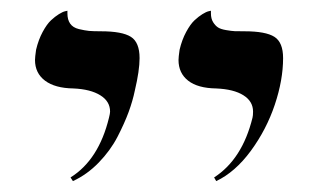

<svg xmlns="http://www.w3.org/2000/svg" viewBox="-20 -579 573 356"><path d="M380.9 -243.2 377 -250Q429.2 -283.7 448.2 -360.8Q449.2 -364.7 449.2 -372.1Q449.2 -391.1 431.4 -402.3Q413.6 -413.6 380.9 -415Q346.7 -415.5 328.9 -429.4Q311 -443.4 311 -467.8Q311 -473.1 313 -486.8Q317.4 -505.4 325.2 -519.8Q333 -534.2 340.6 -541.3Q348.1 -548.3 355.2 -552.7Q362.3 -557.1 366.7 -558.1L371.1 -559.1V-554.2Q371.1 -544.4 375.2 -537.8Q379.4 -531.2 384.3 -528.1Q389.2 -524.9 399.2 -523.2Q409.2 -521.5 415.3 -521.2Q421.4 -521 433.1 -521Q472.7 -521 488.8 -510.7Q504.9 -500.5 504.9 -471.2Q504.9 -430.7 489.5 -384.8Q474.1 -338.9 445.1 -299.3Q416 -259.8 380.9 -243.2ZM115.2 -243.2 110.8 -250Q163.1 -282.7 182.1 -360.8Q184.1 -368.7 184.1 -372.1Q184.1 -391.1 166 -402.3Q147.9 -413.6 116.2 -415Q82 -415.5 63.5 -429.4Q44.9 -443.4 44.9 -467.8Q44.9 -473.1 46.9 -486.8Q51.3 -505.4 59.1 -519.8Q66.9 -534.2 74.5 -541.3Q82 -548.3 89.1 -552.7Q96.2 -557.1 100.6 -558.1L105 -559.1V-554.2Q105 -542.5 110.1 -535.2Q115.2 -527.8 126.2 -525.1Q137.2 -522.5 145 -521.7Q152.8 -521 167 -521Q206.5 -521 222.7 -510.7Q238.8 -500.5 238.8 -471.2Q238.8 -448.2 230 -411.1Q226.1 -392.1 218.5 -371.3Q210.9 -350.6 197.8 -325.2Q184.6 -299.8 163.1 -277.6Q141.6 -255.4 115.2 -243.2Z"/></svg>

Font: Common Serif Medium
Style: Italic
Weight: 500
Italic angle: -12°
Designer: Philipp H. Poll, Khaled Hosny
Foundry: Stefan Peev, Context Ltd.
Version: Version 1.026